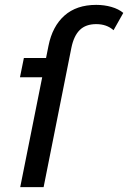

<svg xmlns="http://www.w3.org/2000/svg" viewBox="-20 -768 526 788"><path d="M63 0 179 -580Q195 -660 244.5 -704Q294 -748 375 -748Q408 -748 437.5 -739.5Q467 -731 486 -715L446 -644Q418 -669 375 -669Q332 -669 307.5 -645Q283 -621 273 -572L159 0ZM62 -451 78 -530H223L207 -451Z"/></svg>

Font: MOST Montserrat Medium
Style: Italic
Weight: 500
Italic angle: -11.3°
Designer: Julieta Ulanovsky
Foundry: Julieta Ulanovsky
Version: Version 8.000;March 11, 2024;FontCreator 15.0.0.2926 64-bit